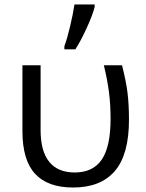

<svg xmlns="http://www.w3.org/2000/svg" viewBox="-20 -826 649 856"><path d="M306 10Q193 10 136.5 -51Q80 -112 80 -242V-535H161V-246Q161 -152 199.5 -104.5Q238 -57 313 -57Q395 -57 434 -115Q473 -173 473 -296Q473 -359 466 -414Q459 -469 443 -535H524Q542 -465 548.5 -412.5Q555 -360 555 -292Q555 -137 492 -63.5Q429 10 306 10ZM267 -620Q280 -655 293 -710.5Q306 -766 312 -806H402V-795Q393 -759 366.5 -701Q340 -643 316 -606H267Z"/></svg>

Font: Stephens Clock
Style: Regular
Weight: 400
Designer: Peter Wiegel (catfonts.de) with slight modifications by DT1.org
Version: Version 0.9.1